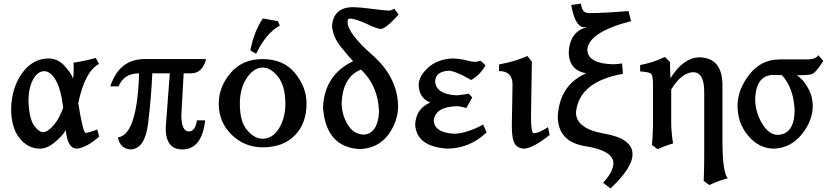

<svg xmlns="http://www.w3.org/2000/svg" viewBox="-20 -812 4629 1071"><path d="M220.7 -74.7Q246.1 -75.7 278.1 -112.1Q310.1 -148.4 332.5 -210.9Q319.3 -318.8 289.8 -366.9Q260.3 -415 226.6 -415Q188.5 -414.1 163.6 -366.7Q138.7 -319.3 138.7 -248Q143.1 -149.9 169.7 -112.3Q196.3 -74.7 220.7 -74.7ZM408.2 17.1Q356.9 17.1 346.7 -86.9Q331.5 -57.1 287.6 -20Q243.7 17.1 203.1 17.1Q135.3 17.1 88.6 -41.7Q42 -100.6 42 -208.5Q45.9 -325.2 104.5 -405.5Q163.1 -485.8 251.5 -485.8Q303.7 -485.8 342.5 -441.9Q381.3 -397.9 387.2 -373Q391.1 -388.2 391.1 -439.5L390.1 -462.4Q457.5 -472.7 514.6 -488.8L532.2 -455.1Q453.1 -414.1 416.5 -235.8Q442.9 -73.7 457 -70.8Q480.5 -72.8 522.5 -89.8L533.2 -49.8Q462.9 11.7 408.2 17.1Z M997.1 21.5Q904.3 21.5 904.3 -97.7L927.2 -402.8H829.6Q823.2 -261.7 805.9 -121.8Q788.6 18.1 709 21.5Q649.4 18.6 638.2 -45.9Q745.1 -59.6 755.9 -402.8Q670.9 -402.8 641.6 -330.6H595.2Q645.5 -482.4 785.6 -482.4H1129.4Q1109.9 -402.8 1044.4 -402.8H1004.4L991.7 -171.4Q991.7 -78.6 1033.7 -78.6Q1069.3 -78.6 1078.6 -140.6H1124.5Q1106 21.5 997.1 21.5Z M1445.3 9.8Q1345.2 9.8 1272.7 -59.8Q1200.2 -129.4 1200.2 -234.4Q1200.2 -326.7 1265.9 -404.5Q1331.5 -482.4 1444.3 -482.4Q1562.5 -482.4 1626.2 -403.6Q1689.9 -324.7 1689.9 -235.8Q1689.9 -122.6 1624.3 -56.4Q1558.6 9.8 1445.3 9.8ZM1444.3 -38.1Q1500.5 -38.1 1536.1 -95.7Q1571.8 -153.3 1571.8 -232.9Q1571.8 -332.5 1531 -383.8Q1490.2 -435.1 1445.3 -435.1Q1396 -435.1 1356.9 -377.4Q1317.9 -319.8 1317.9 -232.9Q1317.9 -132.3 1359.1 -85.2Q1400.4 -38.1 1444.3 -38.1ZM1408.7 -512.2 1376.5 -530.8Q1398.4 -640.6 1446.3 -709L1529.8 -694.3L1541 -669.4Q1463.9 -627.4 1408.7 -512.2Z M2013.2 -61Q2088.4 -71.3 2094.2 -189Q2089.8 -333 1993.7 -423.8Q1892.1 -383.8 1885.7 -237.8Q1886.2 -171.9 1919.7 -116.5Q1953.1 -61 2013.2 -61ZM1988.3 19.5Q1798.8 10.7 1781.7 -210.9Q1789.1 -394 1949.7 -470.7Q1927.2 -493.7 1881.3 -550.8Q1835.4 -607.9 1832 -670.9Q1842.3 -767.6 1940.9 -772Q1985.8 -772 2057.1 -762.5Q2128.4 -752.9 2148.4 -752.9Q2159.7 -752.9 2180.2 -762.7L2203.6 -730.5Q2130.9 -650.9 2104 -650.4Q2086.4 -650.4 2023.9 -679.4Q1961.4 -708.5 1929.7 -708.5Q1918.9 -707.5 1918.9 -689.5Q1918.9 -626.5 2057.4 -504.9Q2195.8 -383.3 2200.7 -222.7Q2200.7 -133.8 2144.8 -59.3Q2088.9 15.1 1988.3 19.5Z M2475.6 17.1Q2303.7 6.3 2295.9 -116.7Q2300.3 -206.1 2379.9 -240.2Q2317.9 -264.2 2315.4 -337.9Q2315.4 -385.7 2366.2 -433.1Q2417 -480.5 2500 -485.8Q2539.1 -485.8 2578.1 -476.3Q2617.2 -466.8 2627.9 -466.8Q2641.6 -467.8 2661.6 -473.1L2688 -447.8Q2660.2 -396 2608.4 -365.7Q2519.5 -417.5 2481 -417.5Q2407.7 -412.1 2407.2 -355Q2414.6 -285.6 2527.3 -280.3Q2571.3 -284.2 2594.7 -289.6L2614.3 -268.6L2581.5 -209.5Q2545.4 -219.7 2526.9 -219.7Q2409.7 -215.8 2399.9 -142.1Q2400.4 -72.3 2514.2 -65.9Q2582 -67.4 2675.3 -117.2L2694.3 -73.7Q2602.5 15.1 2475.6 17.1Z M2907.2 17.1Q2870.1 17.1 2852.5 -8.5Q2835 -34.2 2835 -108.9L2838.9 -340.8Q2838.9 -415.5 2763.7 -415.5V-452.6Q2855.5 -469.2 2921.9 -499.5L2946.8 -467.8L2941.9 -158.7Q2941.9 -68.8 2958.5 -68.8Q2984.9 -68.8 3036.6 -102.5L3045.9 -59.1Q2959.5 10.3 2907.2 17.1Z M3385.3 239.3 3344.2 207.5Q3398.4 148.9 3401.9 100.6Q3401.9 27.8 3246.6 3.7Q3091.3 -20.5 3091.3 -163.6Q3101.6 -337.9 3249.5 -403.3Q3156.7 -419.4 3152.3 -515.6Q3155.8 -623 3234.4 -654.3L3253.4 -660.6H3232.9Q3186.5 -668.5 3166.5 -784.2L3220.2 -792Q3227.1 -753.9 3239.3 -746.3Q3251.5 -738.8 3268.6 -738.8Q3370.6 -740.2 3485.8 -750.5L3500 -694.3Q3258.8 -631.3 3256.3 -532.2Q3260.7 -457 3399.4 -453.6Q3418.9 -453.6 3450.2 -458L3454.6 -399.9Q3210 -357.4 3192.9 -185.1Q3192.9 -94.2 3350.6 -66.7Q3508.3 -39.1 3508.3 48.3Q3508.3 124 3385.3 239.3Z M3936.5 220.2 3905.3 196.8Q3908.2 130.9 3908.2 52.2V-300.3Q3908.2 -409.2 3846.2 -409.2Q3782.2 -407.2 3724.1 -313V-122.6Q3724.6 -72.8 3734.4 -12.2Q3685.1 2.9 3647.9 20L3616.7 -3.9Q3621.1 -46.4 3622.6 -114.7V-339.8Q3622.6 -395 3609.1 -402.8Q3595.7 -410.6 3550.8 -413.6V-449.2Q3625 -462.9 3689 -494.6L3716.8 -466.8L3719.7 -375.5Q3789.6 -487.3 3877.4 -492.2Q4006.3 -492.2 4009.8 -344.2V-31.2Q4009.8 149.9 4039.6 182.6Q3985.4 196.8 3936.5 220.2Z M4319.8 -59.6Q4411.1 -64.5 4412.6 -196.8Q4406.7 -323.2 4341.3 -393.1L4289.1 -394Q4198.2 -389.2 4192.4 -262.7Q4192.4 -188 4230.5 -123.8Q4268.6 -59.6 4319.8 -59.6ZM4298.3 17.1Q4214.8 17.1 4154.5 -53.7Q4094.2 -124.5 4094.2 -221.2Q4094.2 -312 4159.9 -396.2Q4225.6 -480.5 4328.6 -480.5H4485.4Q4527.3 -480.5 4545.4 -503.9L4572.3 -471.7Q4528.8 -402.8 4505.9 -397.5Q4482.9 -392.1 4424.8 -392.1Q4458 -372.1 4485.8 -323.5Q4513.7 -274.9 4513.7 -218.8Q4512.2 -135.7 4451.2 -61.3Q4390.1 13.2 4298.3 17.1Z"/></svg>

Font: Kelvinch
Style: Bold
Weight: 700
Designer: Paul James Miller
Foundry: High-Logic / Made with FontCreator
Version: Version 3.501;March 28, 2021;FontCreator 13.0.0.2683 64-bit